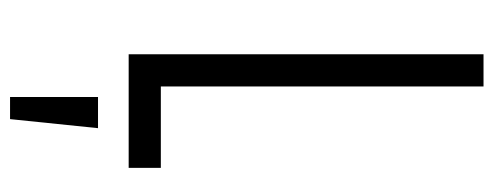

<svg xmlns="http://www.w3.org/2000/svg" viewBox="-320 -426 982 382"><g transform="rotate(90 171.0 -235.0)"><path d="M88 -706H152V-64H314V0H88ZM173 61H235L217 236H173Z"/></g></svg>

Font: Lineal Light
Style: Regular
Weight: 300
Designer: Created by Frank Adebiaye with contributions from Anton Moglia & Ariel Martín Pérez
Created by Frank ADEBIAYE with FontF
Foundry: Velvetyne Type Foundry
Version: Version 2.000